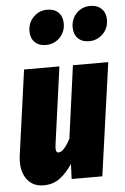

<svg xmlns="http://www.w3.org/2000/svg" viewBox="-57 -845 590 904"><g transform="rotate(-5 238.5 -393.0)"><path d="M181.2 -639.2Q147.5 -639.2 128.2 -658.4Q108.9 -677.7 108.9 -710Q108.9 -750 135.7 -777.1Q162.6 -804.2 200.2 -804.2Q234.4 -804.2 253.7 -784.9Q272.9 -765.6 272.9 -732.9Q272.9 -692.9 246.3 -666Q219.7 -639.2 181.2 -639.2ZM384.8 -639.2Q351.6 -639.2 332.3 -658.7Q313 -678.2 313 -710Q313 -750.5 339.1 -777.3Q365.2 -804.2 403.8 -804.2Q437.5 -804.2 457.3 -784.7Q477.1 -765.1 477.1 -732.9Q477.1 -692.9 450.2 -666Q423.3 -639.2 384.8 -639.2ZM112.8 18.1Q57.6 18.1 30 -24.7Q2.4 -67.4 13.2 -138.2L67.9 -533.2H234.9L184.1 -164.1Q179.7 -129.9 195.8 -129.9Q220.2 -129.9 252 -189.9L298.8 -533.2H465.8L391.1 0H246.1L249 -70.8Q220.7 -28.8 189 -5.4Q157.2 18.1 112.8 18.1Z"/></g></svg>

Font: Fira Sans Compressed ExtraBold
Style: Italic
Weight: 800
Width: 3
Italic angle: -8°
Designer: Carrois Corporate & Edenspiekermann AG
Foundry: Carrois Corporate GbR & Edenspiekermann AG
Version: Version 4.203;PS 004.203;hotconv 1.0.88;makeotf.lib2.5.64775